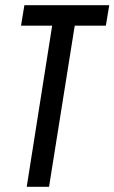

<svg xmlns="http://www.w3.org/2000/svg" viewBox="-20 -720 441 740"><path d="M388 -621H268L169 0H83L181 -621H61L74 -700H401Z"/></svg>

Font: Georama Condensed Medium
Style: Italic
Weight: 500
Width: 3
Italic angle: -9°
Designer: Jean-Baptiste Levee
Foundry: Production Type
Version: Version 1.000